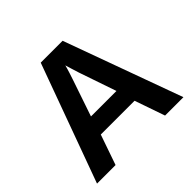

<svg xmlns="http://www.w3.org/2000/svg" viewBox="-166 -871 1054 1054"><g transform="rotate(-45 361.0 -344.0)"><path d="M230 -175.8 168.9 0H24.9L275.9 -688H445.8L695.8 0H553.2L492.2 -175.8ZM360.8 -582Q356 -562.5 347.2 -535.2Q338.4 -507.8 334.5 -496.6L262.2 -284.2H460L385.7 -501Q378.9 -521 373 -541.5Q367.2 -562 360.8 -582Z"/></g></svg>

Font: Arimo
Style: Bold
Weight: 700
Designer: Steve Matteson
Foundry: Monotype Imaging Inc.
Version: Version 1.33